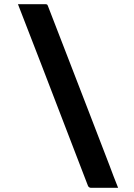

<svg xmlns="http://www.w3.org/2000/svg" viewBox="-20 -770 640 920"><path d="M66 -750Q100 -750 132 -750Q164 -750 197 -750Q200 -750 202.5 -749.5Q205 -749 206.5 -747.5Q208 -746 209 -743Q258 -616 307.5 -488.5Q357 -361 406 -233.5Q455 -106 504 21Q514 48 524.5 75.5Q535 103 546 130Q512 130 481 130Q450 130 416 130Q412 130 407.5 127.5Q403 125 401 119Q345 -26 289.5 -171Q234 -316 178 -461Q122 -606 66 -750Z"/></svg>

Font: RecMonoLinear Nerd Font Mono
Style: Bold
Weight: 700
Monospace: yes
Version: Version 1.085; ttfautohint (v1.8.4.7-5d5b);Nerd Fonts 3.2.1